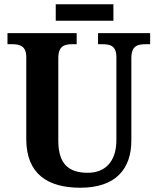

<svg xmlns="http://www.w3.org/2000/svg" viewBox="-20 -869 738 899"><path d="M241 -772H511V-849H241ZM356 10C522 10 595 -78 595 -211V-597C595 -654 624 -662 662 -662H683V-714H439V-662H459C497 -662 525 -654 525 -601V-213C525 -112 472 -60 391 -60C306 -60 253 -97 253 -210V-597C253 -654 282 -662 319 -662H339V-714H15V-662H36C73 -662 103 -654 103 -601V-218C103 -54 204 10 356 10Z"/></svg>

Font: Noto Serif Hebrew SemiCondensed
Style: Bold
Weight: 700
Width: 4
Designer: Monotype Design Team
Foundry: Monotype Imaging Inc.
Version: Version 2.004